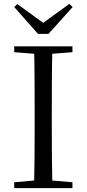

<svg xmlns="http://www.w3.org/2000/svg" viewBox="-20 -966 445 986"><path d="M69 -945 229 -829H175L336 -946L353 -930L229 -792H175L53 -930ZM53 0V-30L191 -42H212L352 -30V0ZM155 0Q157 -84 157.5 -168Q158 -252 158 -337V-391Q158 -476 157.5 -560.5Q157 -645 155 -728H249Q247 -645 246.5 -560.5Q246 -476 246 -391V-337Q246 -252 246.5 -168Q247 -84 249 0ZM53 -698V-728H352V-698L212 -687H191Z"/></svg>

Font: Noto Serif JP
Style: Regular
Weight: 400
Designer: Ryoko NISHIZUKA  (kana & ideographs); Frank Grießhammer (Latin, Greek & Cyrillic); Wenlong ZHANG  (bopomofo); Sandoll Co
Foundry: Adobe
Version: Version 2.003-H1;hotconv 1.1.1;makeotfexe 2.6.0